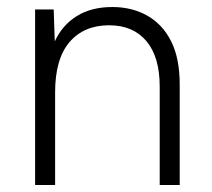

<svg xmlns="http://www.w3.org/2000/svg" viewBox="-20 -527 603 547"><path d="M80 -500H133L136 -409Q157 -455 198.5 -481Q240 -507 300 -507Q356 -507 399.5 -482.5Q443 -458 467.5 -409.5Q492 -361 492 -286V0H435V-280Q435 -365 397 -410Q359 -455 291 -455Q219 -455 178 -407Q137 -359 137 -264V0H80Z"/></svg>

Font: Albert Sans Light
Style: Regular
Weight: 300
Designer: Andreas Rasmussen
Foundry: a.Foundry
Version: Version 1.025